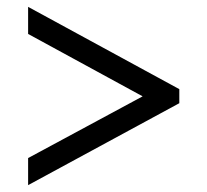

<svg xmlns="http://www.w3.org/2000/svg" viewBox="-20 -638 605 560"><path d="M62 -98V-177L396 -357L62 -539V-618L503 -378V-337Z"/></svg>

Font: Noto Serif Myanmar
Style: Regular
Weight: 400
Designer: Ben Mitchell and the Monotype Design Team
Foundry: Monotype Imaging Inc.
Version: Version 2.106